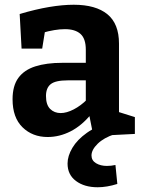

<svg xmlns="http://www.w3.org/2000/svg" viewBox="-20 -566 601 810"><path d="M482 -71 463 -99 549 -72V-1L374 8L355 -88L365 -85Q325 -36 278 -12Q231 12 181 12Q117 12 75 -29Q33 -70 33 -147Q33 -204 57.5 -237.5Q82 -271 129 -286Q176 -301 243 -301H352L342 -290V-356Q342 -403 319.5 -423Q297 -443 254 -443Q233 -443 209 -439Q185 -435 157 -427L171 -442L158 -361H71L63 -507Q131 -527 187.5 -536.5Q244 -546 291 -546Q384 -546 433 -506Q482 -466 482 -382ZM174 -161Q174 -124 191.5 -106.5Q209 -89 236 -89Q261 -89 291 -104.5Q321 -120 348 -147L342 -123V-237L352 -227H266Q214 -227 194 -211Q174 -195 174 -161ZM392 224Q336 224 300.5 197.5Q265 171 265 124Q265 92 285.5 57.5Q306 23 347 -6Q388 -35 451 -52L464 0Q418 15 392 40.5Q366 66 366 90Q366 111 385 122.5Q404 134 431 134Q440 134 449 133Q458 132 467 130L475 210Q453 217 432 220.5Q411 224 392 224Z"/></svg>

Font: Bitter Thin
Style: Bold
Weight: 700
Version: Version 3.021